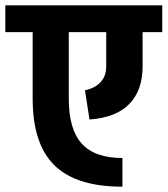

<svg xmlns="http://www.w3.org/2000/svg" viewBox="-55 -673 631 723"><path d="M556 -653V-552H482V-423Q482 -333 432 -281.5Q382 -230 282 -223L265 -333Q303 -341 324 -364Q345 -387 345 -423V-552H204V-301Q204 -186 253 -132Q302 -78 406 -78V30Q232 30 150 -50.5Q68 -131 68 -301V-552H-35V-653Z"/></svg>

Font: Akshar SemiBold
Style: Regular
Weight: 600
Designer: Tall Chai
Foundry: Tall Chai
Version: Version 1.000